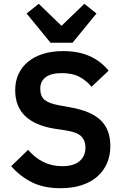

<svg xmlns="http://www.w3.org/2000/svg" viewBox="-20 -979 651 1011"><path d="M299 12Q209 12 146.5 -20Q84 -52 39 -104L128 -190Q164 -148 208.5 -126Q253 -104 307 -104Q368 -104 399 -130.5Q430 -157 430 -202Q430 -237 410 -259Q390 -281 335 -291L269 -301Q60 -334 60 -504Q60 -551 77.5 -589Q95 -627 128 -654Q161 -681 207.5 -695.5Q254 -710 313 -710Q392 -710 451 -684Q510 -658 552 -607L462 -522Q436 -554 399 -574Q362 -594 306 -594Q249 -594 220.5 -572.5Q192 -551 192 -512Q192 -472 215 -453Q238 -434 289 -425L354 -413Q460 -394 510.5 -345.5Q561 -297 561 -210Q561 -160 543.5 -119.5Q526 -79 492.5 -49.5Q459 -20 410.5 -4Q362 12 299 12ZM246 -754 120 -908 184 -959 304 -843 424 -959 488 -908 362 -754Z"/></svg>

Font: IBM Plex Sans Hebrew SmBld
Style: Regular
Weight: 600
Designer: Mike Abbink, Paul van der Laan, Pieter van Rosmalen, Yanek Iontef
Foundry: Bold Monday
Version: Version 1.3